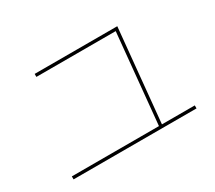

<svg xmlns="http://www.w3.org/2000/svg" viewBox="-120 -914 1241 1109"><g transform="rotate(-30 500.0 -360.0)"><path d="M671 -60 729 -660H200V-680H751L691 -60H910V-40H90V-60Z"/></g></svg>

Font: Mplus 1p Thin
Style: Regular
Weight: 250
Version: Version 1.061